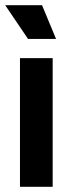

<svg xmlns="http://www.w3.org/2000/svg" viewBox="-21 -720 279 740"><path d="M182 0H56V-496H182ZM195 -570H87L-1 -700H141Z"/></svg>

Font: Space Grotesk Variable
Style: Regular
Weight: 400
Designer: Florian Karsten (Space Grotesk), Colophon Foundry (Space Mono)
Foundry: Florian Karsten
Version: Version 1.106